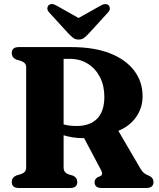

<svg xmlns="http://www.w3.org/2000/svg" viewBox="-20 -934 792 954"><path d="M688.5 -456Q688.5 -398.5 656.5 -352.8Q624.5 -307 568 -284L677 -97.5Q686 -82 695 -74.5Q704 -67 719 -61.5Q742.5 -51.5 742.5 -29.5Q742.5 0 707.5 0H484Q450 0 450 -29.5Q450 -43.5 464.5 -53L476.5 -58Q485.5 -62 487.2 -69Q489 -76 482 -89L398 -247.5H396Q366.5 -247.5 341.5 -251.5Q316.5 -255.5 296 -262V-103.5Q296 -88.5 301.8 -80.8Q307.5 -73 320 -68L343 -61Q364 -51 364 -29.5Q364 0 329 0H73.5Q38.5 0 38.5 -29.5Q38.5 -52 61 -62L84.5 -69Q97 -73.5 103.5 -81.2Q110 -89 110 -103.5V-598.5Q110 -612 103.5 -619.2Q97 -626.5 84.5 -631L61 -638Q38.5 -648 38.5 -670.5Q38.5 -700 73.5 -700H334.5Q448 -700 527 -668.8Q606 -637.5 647.2 -582.5Q688.5 -527.5 688.5 -456ZM296 -641.5V-316Q311 -311.5 327.2 -309.8Q343.5 -308 361.5 -308Q426.5 -308 462.5 -344.2Q498.5 -380.5 498.5 -453.5Q498.5 -508 476.8 -550.5Q455 -593 416.5 -617.2Q378 -641.5 327.5 -641.5ZM422 -768.5Q409 -754.5 398 -746Q387 -737.5 370.5 -737.5Q354 -737.5 343.2 -746Q332.5 -754.5 319 -768.5L224.5 -872Q214.5 -883 215.2 -892.8Q216 -902.5 221.5 -908Q236.5 -921 262 -905.5L370.5 -844.5L479 -905.5Q504.5 -920.5 519.5 -908Q525 -902.5 525.8 -892.8Q526.5 -883 516.5 -872Z"/></svg>

Font: Fraunces 72pt S050
Style: Bold
Weight: 700
Version: Version 1.000; ttfautohint (v1.8.3)